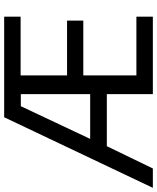

<svg xmlns="http://www.w3.org/2000/svg" viewBox="63 -818 754 922"><g transform="rotate(-90 440.0 -357.0)"><path d="M821 0V-79H539V-334H802V-412H539V-635H821V-714H338L-1 0H92L199 -221H449V0ZM234 -301 391 -634H449V-301Z"/></g></svg>

Font: Noto Sans Miao
Style: Regular
Weight: 400
Designer: Monotype Design Team
Foundry: Monotype Imaging Inc.
Version: Version 2.003